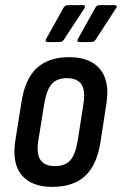

<svg xmlns="http://www.w3.org/2000/svg" viewBox="-20 -721 476 749"><path d="M184 8Q102 8 64 -38.5Q26 -85 40 -174L64 -324Q78 -414 124 -456Q170 -498 250 -498Q331 -498 370 -451.5Q409 -405 395 -316L372 -167Q358 -77 312 -34.5Q266 8 184 8ZM194 -73Q234 -73 254 -95.5Q274 -118 283 -171L305 -312Q314 -367 298 -391.5Q282 -416 241 -416Q202 -416 182 -393.5Q162 -371 153 -318L130 -176Q121 -124 137 -98.5Q153 -73 194 -73ZM290 -557Q284 -557 282.5 -560.5Q281 -564 284 -569L352 -691Q358 -701 369 -701H428Q433 -701 435 -697Q437 -693 432 -688L353 -566Q347 -557 336 -557ZM166 -557Q160 -557 158.5 -560.5Q157 -564 160 -569L228 -691Q234 -701 246 -701H304Q310 -701 311.5 -697Q313 -693 309 -688L229 -566Q223 -557 212 -557Z"/></svg>

Font: Sofia Sans Condensed SemiBold
Style: Italic
Weight: 600
Italic angle: -9°
Version: Version 4.100